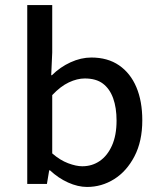

<svg xmlns="http://www.w3.org/2000/svg" viewBox="-20 -729 640 761"><path d="M325 12Q289 12 250 -5.5Q211 -23 178 -54H175L166 0H88V-709H187V-521L183 -431H186Q218 -463 259.5 -482Q301 -501 342 -501Q407 -501 452 -470Q497 -439 520.5 -383.5Q544 -328 544 -252Q544 -169 513 -109.5Q482 -50 432.5 -19Q383 12 325 12ZM306 -70Q345 -70 375.5 -91Q406 -112 424 -152.5Q442 -193 442 -251Q442 -302 428.5 -339.5Q415 -377 388 -397.5Q361 -418 316 -418Q286 -418 253 -402.5Q220 -387 187 -352V-121Q218 -94 250 -82Q282 -70 306 -70Z"/></svg>

Font: Source Code Pro ExtraLight Medium
Style: Regular
Weight: 500
Monospace: yes
Version: Version 1.018;hotconv 1.0.116;makeotfexe 2.5.65601